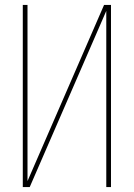

<svg xmlns="http://www.w3.org/2000/svg" viewBox="-20 -755 540 775"><path d="M72 0V-735H91V-24L400 -735H428V0H409V-711L100 0Z"/></svg>

Font: Iosevka SS04 Thin
Style: Regular
Weight: 100
Monospace: yes
Designer: Belleve Invis
Foundry: Belleve Invis
Version: Version 19.0.0; ttfautohint (v1.8.4)